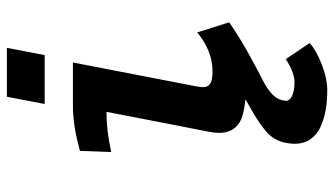

<svg xmlns="http://www.w3.org/2000/svg" viewBox="-226 -501 971 558"><g transform="rotate(-90 259.0 -221.5)"><path d="M257.3 -686.5H399.4Q396 -668 388.9 -631.3Q381.8 -594.7 378.4 -576.7H236.3Q239.7 -594.7 246.8 -631.6Q253.9 -668.5 257.3 -686.5ZM232.4 -494.6H356.9L287.1 -133.8Q285.2 -121.1 285.2 -116.7Q285.2 -102.1 295.4 -95.5Q305.7 -88.9 331.5 -88.9Q390.1 -88.9 444.3 -133.3Q449.2 -117.7 459 -86.9Q468.8 -56.2 473.6 -40.5Q472.7 -39.6 469.7 -37.6Q424.3 -6.8 375.7 19.8Q327.1 46.4 304 57.9Q280.8 69.3 264.4 85Q248 100.6 246.1 121.1Q246.1 121.6 245.8 122.8Q245.6 124 245.6 124.5Q245.6 136.2 261 142.8Q276.4 149.4 299.3 149.4Q327.6 149.4 366.7 124Q374.5 135.7 390.1 158.9Q405.8 182.1 413.6 193.4Q392.6 212.4 351.6 228.5Q310.5 244.6 275.9 244.6Q244.1 244.6 217.5 239.7Q190.9 234.9 168.5 224.4Q146 213.9 133.3 194.8Q120.6 175.8 120.6 149.9Q120.6 140.1 123 125.5Q126.5 106.9 135.3 91.8Q144 76.7 160.9 63.2Q177.7 49.8 193.8 39.6Q210 29.3 237.8 13.7Q246.1 9.3 250 6.8Q203.1 2 183.6 -9.8Q152.3 -28.8 152.3 -69.3Q152.3 -83.5 155.8 -100.6Q165.5 -149.9 184.8 -248.8Q204.1 -347.7 213.4 -397Q158.2 -397 96.7 -383.3Q97.2 -398.4 98.4 -428.7Q99.6 -459 100.1 -474.1Q172.4 -494.6 232.4 -494.6Z"/></g></svg>

Font: Fantasque Sans Mono
Style: Bold Italic
Weight: 700
Italic angle: -11°
Monospace: yes
Designer: Jany Belluz
Version: Version 1.7.1